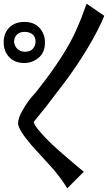

<svg xmlns="http://www.w3.org/2000/svg" viewBox="208 -839 586 1042"><g transform="rotate(-90 501.0 -318.0)"><path d="M792 -591Q842 -591 872.5 -560.5Q903 -530 903 -479Q903 -426 870.5 -396.5Q838 -367 792 -367Q737 -367 708.5 -401.5Q680 -436 680 -479Q680 -531 712 -561Q744 -591 792 -591ZM797 -418Q821 -418 835 -434Q849 -450 849 -478Q849 -518 814 -532L795 -535Q745 -527 741 -478Q741 -446 758 -432Q775 -418 797 -418ZM360 -428Q343 -425 307.5 -394.5Q272 -364 239.5 -329.5Q207 -295 167 -248Q127 -201 113.5 -185Q100 -169 90 -156L0 -246Q55 -280 104 -322L235 -441Q320 -513 353 -513Q381 -513 423.5 -488.5Q466 -464 492 -442Q518 -420 520 -417Q588 -364 631 -333Q674 -302 733.5 -264.5Q793 -227 857.5 -198Q922 -169 1002 -141L936 -45Q856 -78 759 -136.5Q662 -195 573 -262Q484 -329 442 -362Q400 -395 364 -425Q360 -428 360 -428Z"/></g></svg>

Font: cwTeXHei
Style: Medium
Weight: 500
Version: Version 1.17